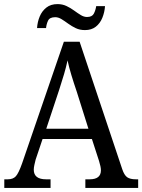

<svg xmlns="http://www.w3.org/2000/svg" viewBox="-20 -918 695 938"><path d="M1 0V-42H18Q44 -42 57.5 -57Q71 -72 88 -120L292 -714H369L577 -92Q587 -62 601.5 -52Q616 -42 644 -42H655V0H397V-42H418Q473 -42 473 -86Q473 -95 470.5 -106.5Q468 -118 464 -131L429 -239H188L154 -138Q151 -126 148 -112.5Q145 -99 145 -89Q145 -42 205 -42H227V0ZM206 -289H412L355 -470Q340 -514 328.5 -552Q317 -590 310 -623Q303 -590 293 -556Q283 -522 269 -479ZM395 -771Q370 -771 350 -780.5Q330 -790 313 -802.5Q296 -815 280.5 -824.5Q265 -834 250 -834Q223 -834 215 -817.5Q207 -801 205 -781H161Q163 -811 174 -837.5Q185 -864 206.5 -881Q228 -898 261 -898Q285 -898 305 -888.5Q325 -879 342 -866.5Q359 -854 374.5 -844.5Q390 -835 405 -835Q430 -835 438.5 -851.5Q447 -868 450 -888H493Q491 -858 480 -831Q469 -804 448 -787.5Q427 -771 395 -771Z"/></svg>

Font: Noto Serif Lao SemCond
Style: Regular
Weight: 400
Width: 4
Designer: Monotype Design Team
Foundry: Monotype Imaging Inc.
Version: Version 2.004; ttfautohint (v1.8.4.7-5d5b)